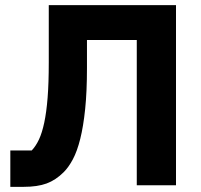

<svg xmlns="http://www.w3.org/2000/svg" viewBox="-20 -718 779 744"><path d="M20 -135H103Q119 -152 131 -177.5Q143 -203 151.5 -243Q160 -283 164.5 -339.5Q169 -396 169 -476V-698H662V0H510V-563H317V-455Q317 -363 310 -295.5Q303 -228 291 -180Q279 -132 262.5 -101Q246 -70 227 -51Q196 -20 160.5 -7Q125 6 72 6H20Z"/></svg>

Font: Aneliza ExtraBold
Style: Regular
Weight: 800
Designer: Mike Abbink, Paul van der Laan, Pieter van Rosmalen
Foundry: Bold Monday
Version: Version 3.001;September 8, 2019;FontCreator 11.5.0.2425 64-b